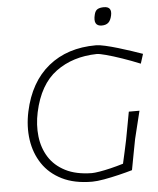

<svg xmlns="http://www.w3.org/2000/svg" viewBox="-61 -980 858 1041"><g transform="rotate(-5 368.0 -459.5)"><path d="M399 9.5Q302 9.5 234.8 -24Q167.5 -57.5 129 -115.2Q90.5 -173 80 -246.2Q69.5 -319.5 86.5 -399.5Q120.5 -558 223.8 -641.8Q327 -725.5 482.5 -725.5Q501.5 -725.5 533.2 -718.2Q565 -711 601.8 -700Q638.5 -689 673.2 -677.5Q708 -666 733 -657L716.5 -605Q666.5 -625.5 618.2 -642Q570 -658.5 533.8 -668.2Q497.5 -678 483 -678Q352 -675.5 260.2 -608Q168.5 -540.5 136.5 -391.5Q122 -323.5 129.2 -260.2Q136.5 -197 167.8 -147.2Q199 -97.5 256.8 -67.8Q314.5 -38 401 -37Q415 -37 442.5 -41.5Q470 -46 504.2 -54.2Q538.5 -62.5 573 -73Q581 -108 587.8 -139Q594.5 -170 601 -200.5Q609.5 -246 616 -281Q622.5 -316 629 -351.5H687Q678.5 -316.5 669.8 -281.5Q661 -246.5 650 -200.5Q642.5 -163 635.2 -123.2Q628 -83.5 618.5 -34Q586 -24.5 544.5 -14.5Q503 -4.5 463.8 2.5Q424.5 9.5 399 9.5ZM524 -829.5Q475.5 -829.5 491 -891.5Q496 -913 508.8 -920.2Q521.5 -927.5 543.5 -927.5Q589 -927.5 578.5 -879Q572.5 -852 559.5 -840.8Q546.5 -829.5 524 -829.5Z"/></g></svg>

Font: Commissioner Loud ExtraLight
Style: Italic
Weight: 200
Italic angle: -12°
Designer: Kostas Bartsokas
Foundry: Kostas Bartsokas
Version: Version 1.000; ttfautohint (v1.8.3)